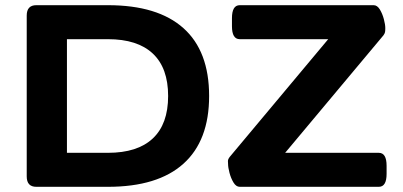

<svg xmlns="http://www.w3.org/2000/svg" viewBox="-20 -720 1554 740"><path d="M120 0Q83 0 83 -40V-660Q83 -700 120 -700H396Q588 -700 687 -611.5Q786 -523 786 -350Q786 -178 687 -89Q588 0 396 0ZM238 -131H396Q510 -131 569 -186.5Q628 -242 628 -350Q628 -458 569 -513.5Q510 -569 396 -569H238ZM904 0Q890 0 880 -16.5Q870 -33 864.5 -54Q859 -75 859 -88Q859 -91 858.5 -98.5Q858 -106 866 -116L1245 -569H904Q874 -569 874 -619V-650Q874 -700 904 -700H1420Q1434 -700 1444 -683.5Q1454 -667 1459.5 -646Q1465 -625 1465 -612Q1465 -602 1464 -596.5Q1463 -591 1458 -584L1079 -131H1440Q1470 -131 1470 -81V-50Q1470 0 1440 0Z"/></svg>

Font: Asap Expanded
Style: Bold
Weight: 700
Width: 7
Designer: Pablo Cosgaya
Foundry: Omnibus-Type
Version: Version 3.001; ttfautohint (v1.8.4.7-5d5b)